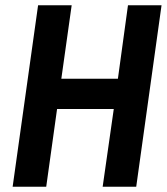

<svg xmlns="http://www.w3.org/2000/svg" viewBox="-20 -706 632 726"><path d="M410.2 -293.9H195.8L154.8 0H27.8L124 -686H251L211.9 -408.2H425.8L463.9 -686H590.8L495.1 0H368.2Z"/></svg>

Font: Archivo Narrow
Style: Bold Italic
Weight: 700
Italic angle: -8°
Designer: Hector Gatti
Foundry: Hector Gatti
Version: 1.002; ttfautohint (v0.8)